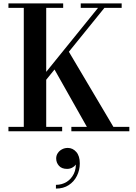

<svg xmlns="http://www.w3.org/2000/svg" viewBox="-20 -770 797 1126"><path d="M144.5 -217 555 -724H453.5V-750H693.5V-724H592.5L182 -217ZM29.5 0V-26H119.5V-724H29.5V-750H350.5V-724H251V-26H344.5V0ZM398.5 0V-26H489.5L288 -383L375 -481.5L645 -26H738.5V0ZM308 336V314Q342.5 314 370 297.2Q397.5 280.5 412.8 249.5Q428 218.5 424.5 176.5H431.5Q432 186 424.2 196.2Q416.5 206.5 403 213.5Q389.5 220.5 373.5 220.5Q342 220.5 325.8 202.2Q309.5 184 309.5 159Q309.5 142 318.8 128Q328 114 343.5 105.8Q359 97.5 377.5 97.5Q406.5 97.5 427.2 121Q448 144.5 448 188Q448 227.5 431.2 261.2Q414.5 295 383.2 315.5Q352 336 308 336Z"/></svg>

Font: Bodoni Moda SC 9pt SemiBold
Style: Regular
Weight: 600
Designer: Owen Earl
Foundry: indestructible type
Version: Version 2.005